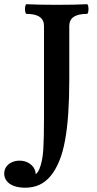

<svg xmlns="http://www.w3.org/2000/svg" viewBox="-84 -686 463 912"><path d="M-64 138.7Q-64 120.1 -54.2 106.2Q-44.4 92.3 -27.6 84.7Q-10.7 77.1 8.8 77.1Q37.1 77.1 57.9 91.8Q78.6 106.4 84.2 129.4Q89.8 152.3 75.7 175.3L57.6 151.4Q89.4 151.4 103.8 115Q118.2 78.6 121.6 24.4Q125 -29.8 125 -124V-563Q125 -591.3 104.2 -605.7Q83.5 -620.1 42 -620.1Q37.6 -620.1 35.6 -631.6Q33.7 -643.1 35.6 -654.5Q37.6 -666 42 -666Q99.6 -663.1 185.5 -663.1Q271.5 -663.1 329.1 -666Q333.5 -666 335.4 -654.5Q337.4 -643.1 335.4 -631.6Q333.5 -620.1 329.1 -620.1Q245.1 -620.1 245.1 -563V-307.1Q245.1 -219.7 240.2 -147.9Q235.4 -76.2 224.9 -19Q214.4 38.1 197.8 78.1Q179.7 122.1 156.2 150.1Q132.8 178.2 103 191.9Q73.2 205.6 35.6 205.6Q4.9 205.6 -17.6 197.3Q-40 189 -52 173.8Q-64 158.7 -64 138.7Z"/></svg>

Font: Junicode Two Beta VF
Style: Regular
Weight: 400
Designer: Peter S. Baker
Foundry: Briery Creek Software
Version: Version 1.031 beta; ttfautohint (v1.8.1.43-b0c9)